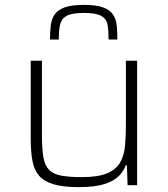

<svg xmlns="http://www.w3.org/2000/svg" viewBox="-20 -759 687 787"><path d="M303 8Q239 8 200 -3.5Q161 -15 140.5 -38.5Q120 -62 113 -99.5Q106 -137 106 -190V-510H152V-201Q152 -147 158 -113.5Q164 -80 181.5 -62.5Q199 -45 231.5 -39Q264 -33 316 -33Q383 -33 420 -49Q457 -65 473 -94Q489 -123 492.5 -162Q496 -201 496 -246V-510H542V0H503L500 -82H496Q487 -58 467 -37.5Q447 -17 408 -4.5Q369 8 303 8ZM324 -739Q375 -739 403 -728.5Q431 -718 443.5 -699Q456 -680 458.5 -654Q461 -628 461 -597H425Q425 -633 421 -657Q417 -681 395.5 -693.5Q374 -706 324 -706Q273 -706 252 -693.5Q231 -681 226 -657Q221 -633 221 -597H185Q185 -628 188 -654Q191 -680 203.5 -699Q216 -718 244.5 -728.5Q273 -739 324 -739Z"/></svg>

Font: Saira SemiExpanded ExtraLight
Style: Regular
Weight: 250
Width: 6
Designer: Hector Gatti with collaboration of the Omnibus-Type team
Foundry: Omnibus-Type
Version: Version 1.101